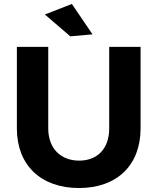

<svg xmlns="http://www.w3.org/2000/svg" viewBox="-20 -936 793 967"><path d="M342 -916 206 -863 334 -753 446 -763ZM223 -289V-700H65V-289C65 -104 186 11 378 11C569 11 688 -104 688 -289V-700H530V-289C530 -187 470 -127 379 -127C286 -127 223 -188 223 -289Z"/></svg>

Font: Juman SemiBold
Style: Regular
Weight: 600
Designer: Bandar Raffah (Arabic) Julieta Ulanovsky (Latin)
Foundry: Caramella
Version: Version 5.022;PS 005.022;hotconv 1.0.88;makeotf.lib2.5.64775